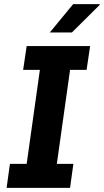

<svg xmlns="http://www.w3.org/2000/svg" viewBox="-20 -909 503 929"><path d="M12 0 28 -116H109L173 -571H92L109 -686H416L399 -571H319L255 -116H335L319 0ZM221 -752 334 -889H462L463 -886L328 -752Z"/></svg>

Font: Chivo Medium SemiBold
Style: Italic
Weight: 600
Italic angle: -8.05°
Version: Version 2.002